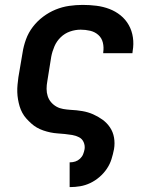

<svg xmlns="http://www.w3.org/2000/svg" viewBox="-20 -548 640 783"><path d="M264 215V114H266Q277 114 287.5 110.5Q298 107 306.5 99Q315 91 319 81Q323 71 325 60Q327 45 321 31.5Q315 18 302 11.5Q289 5 274.5 2.5Q260 0 244.5 -1.5Q229 -3 214.5 -4Q200 -5 185.5 -8Q171 -11 156.5 -16Q142 -21 130 -28Q118 -35 107.5 -44.5Q97 -54 87.5 -64.5Q78 -75 71 -88Q64 -101 60 -114.5Q56 -128 53.5 -142.5Q51 -157 50.5 -172Q50 -187 51.5 -202.5Q53 -218 55 -233L72 -333Q76 -360 86 -387.5Q96 -415 114 -438.5Q132 -462 156 -480Q180 -498 207 -509Q234 -520 262 -524Q290 -528 317 -528Q346 -528 373.5 -524.5Q401 -521 426 -511.5Q451 -502 471.5 -485.5Q492 -469 505 -446Q518 -423 522 -395.5Q526 -368 521 -340L520 -331H401V-335Q404 -355 399.5 -374Q395 -393 381 -405.5Q367 -418 348 -422.5Q329 -427 309 -427Q287 -427 265.5 -419.5Q244 -412 227.5 -396Q211 -380 202 -359Q193 -338 189 -317L173 -217Q170 -201 170 -185.5Q170 -170 174.5 -156Q179 -142 188.5 -131Q198 -120 210.5 -113Q223 -106 238 -103.5Q253 -101 268 -100Q292 -99 315.5 -95Q339 -91 359.5 -82Q380 -73 398 -60Q416 -47 428.5 -28.5Q441 -10 445 13Q449 36 445 60Q441 81 434.5 101.5Q428 122 415.5 140.5Q403 159 385.5 174Q368 189 348 198.5Q328 208 307 211.5Q286 215 266 215Z"/></svg>

Font: Iosevka Extended
Style: Bold Italic
Weight: 700
Width: 7
Italic angle: -9°
Monospace: yes
Designer: Belleve Invis
Foundry: Belleve Invis
Version: Version 32.5.0; ttfautohint (v1.8.4)